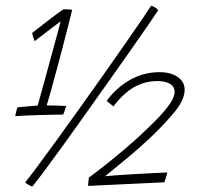

<svg xmlns="http://www.w3.org/2000/svg" viewBox="-20 -666 722 693"><path d="M148.5 -285.5Q155 -285.5 169 -285.2Q183 -285 197.5 -284.5Q212 -284 219 -283.5Q218 -280.5 216.8 -276.5Q215.5 -272.5 214 -268Q212.5 -263.5 211 -259.5Q209.5 -255.5 208 -252.5Q199 -252.5 175 -252Q151 -251.5 122.2 -250.8Q93.5 -250 69.2 -248.8Q45 -247.5 35 -246.5Q35.5 -250 37 -256.8Q38.5 -263.5 40.2 -270Q42 -276.5 43 -278.5Q50.5 -279.5 65.8 -280.8Q81 -282 96 -283.5Q111 -285 116 -285Q118 -292 126.2 -322Q134.5 -352 145.8 -392.8Q157 -433.5 168.2 -474.8Q179.5 -516 188 -547.5Q196.5 -579 199 -589Q195.5 -586.5 183.2 -577.2Q171 -568 155.2 -556Q139.5 -544 125.8 -533.5Q112 -523 105 -517.5Q103 -522.5 100.2 -530.8Q97.5 -539 96 -547Q101 -551 121.8 -567.2Q142.5 -583.5 167.5 -602.5Q192.5 -621.5 209 -632.5Q213 -632.5 219 -632.2Q225 -632 231 -631.8Q237 -631.5 240.5 -630.5Q240 -627.5 230.2 -589Q220.5 -550.5 205.2 -491.8Q190 -433 172 -368Q165.5 -343.5 159.5 -322.5Q153.5 -301.5 148.5 -285.5ZM525.5 -645.5Q532 -643.5 536.5 -641Q541 -638.5 544.8 -635.5Q548.5 -632.5 551 -629Q543 -616.5 517.8 -579.8Q492.5 -543 456 -491Q419.5 -439 377 -379Q334.5 -319 291.2 -258Q248 -197 209 -143Q170 -89 140.5 -49.5Q111 -10 96.5 7.5Q93.5 6.5 89.8 4.8Q86 3 82.2 0.8Q78.5 -1.5 75.5 -3.8Q72.5 -6 70.5 -7.5Q84 -23.5 114 -63.8Q144 -104 184 -159.2Q224 -214.5 268.5 -276.8Q313 -339 356.2 -400.2Q399.5 -461.5 435.8 -513.8Q472 -566 496 -601.2Q520 -636.5 525.5 -645.5ZM584 -43.5Q583.5 -40.5 582 -35.5Q580.5 -30.5 579 -25Q577.5 -19.5 575.8 -15Q574 -10.5 573 -8L298 5Q298 0 298.5 -5.5Q299 -11 299.8 -16.2Q300.5 -21.5 301 -25Q342.5 -56 386.8 -91.8Q431 -127.5 471 -163.5Q510 -199 541.5 -230.8Q573 -262.5 591.5 -288.8Q610 -315 610 -334Q610 -355 592 -364.2Q574 -373.5 549 -373.5Q514.5 -373.5 485.5 -361.8Q456.5 -350 432.8 -329.2Q409 -308.5 389.5 -282Q387 -284 382.5 -287.5Q378 -291 373.2 -295Q368.5 -299 365 -302Q400 -349.5 449 -377.5Q498 -405.5 556 -405.5Q596 -405.5 621.2 -388.2Q646.5 -371 646.5 -342.5Q646.5 -306.5 610.8 -262.8Q575 -219 522.5 -169Q484.5 -133 442 -97.8Q399.5 -62.5 359.5 -30Q372.5 -31.5 401.8 -33.5Q431 -35.5 466.5 -37.5Q502 -39.5 534 -41.2Q566 -43 584 -43.5Z"/></svg>

Font: Grandstander Thin Thin
Style: Italic
Weight: 250
Italic angle: -15°
Version: Version 1.200